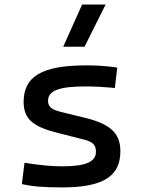

<svg xmlns="http://www.w3.org/2000/svg" viewBox="-20 -815 626 845"><path d="M252.9 9.8C432.6 9.8 509.8 -38.1 509.8 -149.4C509.8 -232.4 460.9 -270.5 352.5 -296.9L256.8 -320.3C212.4 -331.1 191.4 -340.8 191.4 -371.1C191.4 -416 240.2 -434.6 356.4 -434.6C394.5 -434.6 432.6 -432.6 485.4 -427.7L496.1 -517.6C450.2 -524.4 409.2 -527.3 359.4 -527.3C166 -527.3 84 -479.5 84 -366.2C84 -288.1 130.4 -256.3 232.4 -230.5L351.6 -200.2C385.7 -191.4 402.3 -178.7 402.3 -147.5C402.3 -102.5 357.4 -83 252.9 -83C206.1 -83 156.2 -87.9 87.9 -98.6L76.2 -4.9C122.1 5.9 174.8 9.8 252.9 9.8ZM258.3 -609.4H352.1L444.8 -794.9H341.3Z"/></svg>

Font: CaskaydiaCove Nerd Font
Style: Regular
Weight: 400
Designer: Aaron Bell
Foundry: Saja Typeworks
Version: Version 2111.1;Nerd Fonts 2.3.3